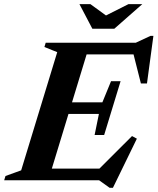

<svg xmlns="http://www.w3.org/2000/svg" viewBox="-49 -878 767 935"><path d="M229.7 -624 167.3 -649.1 173.6 -670H390.1L186.1 0H-28.7L-22.3 -20.9L54.1 -48.5ZM596.4 -632.6 617.9 -613H296.4L315.1 -670H612.5L683.7 -703.2H698L666.7 -471.4H637.2ZM484.9 36.6 433.7 0H110.1L129.1 -57H465.6L416.7 -38.5L593.9 -215.4L617.5 -202.7L500.9 36.6ZM458.2 -220.5H411.7L432.7 -323.2H209.2L226 -379.8H449.6L491.7 -482.5H538.2L498.2 -351.5ZM644.1 -858 507.6 -738H400.8L337.8 -858H391.1L476.5 -795.9H453.7L576.9 -858Z"/></svg>

Font: Newsreader Text
Style: Italic
Weight: 400
Italic angle: -17°
Designer: Hugues Gentile
Foundry: Production Type
Version: Version 1.001